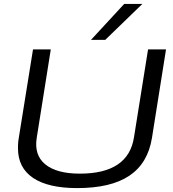

<svg xmlns="http://www.w3.org/2000/svg" viewBox="-20 -953 884 983"><path d="M375 10Q227 10 149.5 -42Q72 -94 72 -194Q72 -205 72.5 -216Q73 -227 76 -246L149 -700H240L168 -247Q154 -159 212 -111.5Q270 -64 389 -64Q637 -64 666 -250L738 -700H830L758 -247Q737 -117 642.5 -53.5Q548 10 375 10ZM446 -749 616 -933H709L519 -749Z"/></svg>

Font: Georama Extended
Style: Italic
Weight: 400
Width: 7
Italic angle: -9°
Designer: Jean-Baptiste Levee
Foundry: Production Type
Version: Version 1.000